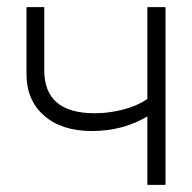

<svg xmlns="http://www.w3.org/2000/svg" viewBox="-20 -520 540 540"><path d="M104.5 -322.5Q104.5 -201.5 246 -201.5Q287.5 -201.5 327.5 -212.2Q367.5 -223 394.5 -241.5V-500H445.5V0H394.5V-192.5Q325 -151.5 238.5 -151.5Q153.5 -151.5 104 -194.8Q54.5 -238 54.5 -312V-500H104.5Z"/></svg>

Font: Overused Grotesk Light
Style: Regular
Weight: 300
Version: Version 0.004